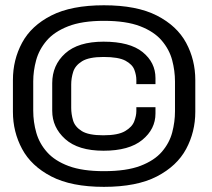

<svg xmlns="http://www.w3.org/2000/svg" viewBox="-20 -699 803 728"><path d="M374 9.5Q250.5 9.5 174.5 -30Q98.5 -69.5 63.8 -134.2Q29 -199 29 -275V-395.5Q29 -472.5 63.8 -537Q98.5 -601.5 174.5 -640.2Q250.5 -679 374 -679Q498.5 -679 574.8 -640Q651 -601 685.8 -536.5Q720.5 -472 720.5 -395.5V-275Q720.5 -199 685.8 -134.2Q651 -69.5 574.8 -30Q498.5 9.5 374 9.5ZM374 -50Q459.5 -50 512.5 -70.2Q565.5 -90.5 594 -123.8Q622.5 -157 633 -197Q643.5 -237 643.5 -277V-390Q643.5 -430.5 632.8 -471Q622 -511.5 593.2 -545.2Q564.5 -579 511.5 -599.5Q458.5 -620 374 -620Q291 -620 238.2 -599.2Q185.5 -578.5 156.8 -544.8Q128 -511 117 -470.5Q106 -430 106 -390.5V-279.5Q106 -236 117.8 -195.2Q129.5 -154.5 158.8 -121.8Q188 -89 240.2 -69.5Q292.5 -50 374 -50ZM372.5 -127.5Q276.5 -127.5 227.2 -171.8Q178 -216 178 -279V-383.5Q178 -452 227.2 -496.5Q276.5 -541 372.5 -541Q472 -541 520.8 -501.5Q569.5 -462 569.5 -403V-380H497V-396Q497 -414 489.5 -434.2Q482 -454.5 455.8 -468.8Q429.5 -483 372.5 -483Q317.5 -483 291.2 -466.8Q265 -450.5 257.5 -426.5Q250 -402.5 250 -379V-290Q250 -266.5 257 -242.5Q264 -218.5 289.8 -202.2Q315.5 -186 371.5 -186Q427.5 -186 454.2 -201.8Q481 -217.5 489 -239Q497 -260.5 497 -277.5V-292.5H569.5V-268.5Q569.5 -209.5 519.5 -168.5Q469.5 -127.5 372.5 -127.5Z"/></svg>

Font: Anybody ExtraExpanded Medium
Style: Regular
Weight: 500
Width: 8
Designer: Tyler Finck
Foundry: Etcetera Type Company
Version: Version 1.010; ttfautohint (v1.8.3) -l 8 -r 50 -G 200 -x 14 